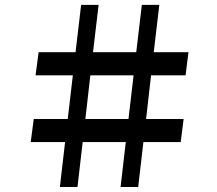

<svg xmlns="http://www.w3.org/2000/svg" viewBox="-20 -752 872 772"><path d="M103.5 -180.7H241.7L220.7 0H291.5L312.5 -180.7H485.8L464.8 0H535.6L556.6 -180.7H706.5L718.3 -273.4H567.4L587.4 -449.2H726.1L737.8 -542H598.1L620.6 -732.4H550.3L527.8 -542H354L376.5 -732.4H306.2L283.7 -542H135.3L123 -449.2H272.9L252.4 -273.4H115.7ZM323.2 -273.4 343.3 -449.2H517.1L496.6 -273.4Z"/></svg>

Font: Arbutus Slab
Style: Regular
Weight: 400
Designer: Karolina Lach
Foundry: Karolina Lach
Version: Version 1.001